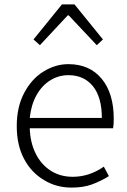

<svg xmlns="http://www.w3.org/2000/svg" viewBox="-20 -838 578 871"><path d="M180 -21Q122 -55 89 -117.5Q56 -180 56 -266Q56 -353 90 -417Q124 -481 178 -514Q232 -547 290 -547Q386 -547 441 -481Q496 -415 496 -299Q496 -271 493 -256H115Q117 -192 141.5 -142Q166 -92 209.5 -64Q253 -36 310 -36Q385 -36 451 -82L474 -39Q435 -15 396 -1Q357 13 305 13Q235 13 180 -21ZM290 -497Q246 -497 208 -473.5Q170 -450 145.5 -406Q121 -362 115 -303H442Q442 -397 401.5 -447Q361 -497 290 -497ZM261 -818H318L447 -659L419 -633L292 -768H287L161 -633L132 -659Z"/></svg>

Font: Merged Yaku Han JP Light
Style: Regular
Weight: 300
Designer: Ryoko NISHIZUKA 西塚涼子 (kana, bopomofo & ideographs); Paul D. Hunt (Latin, Greek & Cyrillic); Sandoll Communications 산돌커뮤니
Foundry: Adobe
Version: Version 2.004